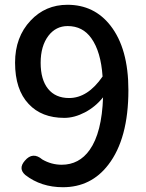

<svg xmlns="http://www.w3.org/2000/svg" viewBox="-20 -770 610 803"><path d="M243 13Q152 13 86 -38Q55 -65 84 -98Q117 -137 157 -103Q195 -81 238 -81Q311 -81 355 -143Q406 -215 411 -363Q379 -323 335 -300Q291 -277 249 -277Q154 -277 100 -335Q43 -395 43 -508Q43 -615 108 -684Q170 -750 262 -750Q374 -750 442 -663Q517 -567 517 -393Q517 -190 433 -81Q361 13 243 13ZM269 -360Q347 -360 409 -450Q402 -554 362 -610Q326 -661 263 -661Q214 -661 183 -621Q150 -578 150 -507.5Q150 -437 181 -398.5Q212 -360 269 -360Z"/></svg>

Font: GenSenRounded JP M
Style: Regular
Weight: 500
Version: Version 1.501;PS 1;hotconv 16.6.51;makeotf.lib2.5.65220